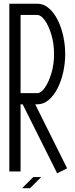

<svg xmlns="http://www.w3.org/2000/svg" viewBox="-20 -907 398 1025"><path d="M285.2 18.1 101.1 -350.1H89.8V8.3H29.8V-887.2H179.2Q212.4 -887.2 240 -863.8Q267.6 -840.3 287.4 -801.5Q307.1 -762.7 317.6 -714.8Q328.1 -667 328.1 -618.7Q328.1 -569.8 317.6 -522.2Q307.1 -474.6 287.4 -435.8Q267.6 -397 240 -373.5Q212.4 -350.1 179.2 -350.1H168L338.4 -8.3ZM179.2 -409.7Q198.7 -409.7 219.5 -439Q240.2 -468.3 254.4 -515.9Q268.6 -563.5 268.6 -618.7Q268.6 -673.8 254.4 -721.4Q240.2 -769 219.5 -798.1Q198.7 -827.1 179.2 -827.1H89.8V-409.7ZM140.1 97.7H98.1L157.7 38.1H200.2Z"/></svg>

Font: Ignotum
Style: Regular
Weight: 400
Designer: GGBot
Version: 0.10